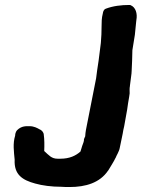

<svg xmlns="http://www.w3.org/2000/svg" viewBox="-20 -694 570 773"><path d="M41 -148C31 -116 36 -84 39 -51C36 9 70 31 122 45C150 53 188 58 227 58C237 59 250 59 260 59C325 59 382 42 415 -7L416 -8C424 -22 437 -41 446 -60L447 -61V-62C447 -64 460 -85 462 -98L468 -127L474 -156C476 -166 477 -176 480 -186L492 -253C494 -269 497 -287 500 -304L502 -318C502 -329 501 -338 503 -347V-348C504 -361 507 -374 508 -387C509 -394 510 -402 510 -408C511 -434 513 -463 513 -492L523 -554L528 -604L529 -613C534 -640 526 -665 506 -673L504 -674H501C468 -674 435 -670 406 -659C396 -655 395 -645 394 -640C389 -622 389 -602 389 -590C389 -566 388 -543 386 -521L377 -450L371 -410L367 -379L326 -171C324 -162 324 -155 323 -145C321 -142 318 -133 318 -133V-129C317 -120 312 -112 308 -97C306 -93 306 -88 304 -84C285 -67 260 -55 223 -55H212C187 -55 177 -69 158 -86C159 -109 159 -133 156 -154V-155C153 -164 148 -170 138 -174C131 -178 117 -186 99 -186C87 -186 67 -188 49 -170C41 -161 41 -150 41 -148Z"/></svg>

Font: Vapor
Style: ExBdObl
Weight: 800
Foundry: Cannot Into Space Fonts
Version: Version 0.179